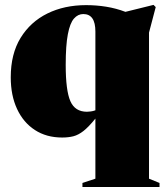

<svg xmlns="http://www.w3.org/2000/svg" viewBox="-20 -548 686 786"><path d="M633 201V217.5H317.5V201L370.5 183.5V-62.5Q343 -28.5 322 -12Q301 4.5 280.5 9.8Q260 15 234.5 15Q170 15 122.8 -15.8Q75.5 -46.5 49.8 -102Q24 -157.5 24 -231.5Q24 -327 64.2 -392.8Q104.5 -458.5 174 -492.8Q243.5 -527 332.5 -527Q374.5 -527 414.8 -520.5Q455 -514 493.5 -499.5L608.5 -528L617.5 -519L590 -414.5V183.5ZM249 -282Q249 -177.5 268 -134Q287 -90.5 336 -90.5Q342.5 -90.5 351.8 -91.8Q361 -93 370.5 -96.5V-419Q370.5 -490.5 321 -490.5Q299 -490.5 282.8 -472Q266.5 -453.5 257.8 -408Q249 -362.5 249 -282Z"/></svg>

Font: Newsreader Display ExtraBold
Style: Regular
Weight: 800
Designer: Hugues Gentile
Foundry: Production Type
Version: Version 1.001